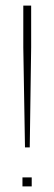

<svg xmlns="http://www.w3.org/2000/svg" viewBox="-20 -664 193 684"><path d="M69 -139 63 -495V-644H91V-495L86 -139ZM60 0V-32H93V0Z"/></svg>

Font: Kanit Thin
Style: Regular
Weight: 250
Designer: Katatrad Team
Foundry: CadsonDemak
Version: Version 2.000; ttfautohint (v1.8.3)